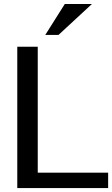

<svg xmlns="http://www.w3.org/2000/svg" viewBox="-20 -951 567 971"><path d="M67.4 0V-714.8H170.9V-77.6H526.9V0ZM275.9 -774.4H209L307.6 -930.7H444.8Z"/></svg>

Font: Pontano Sans SemiBold
Style: Regular
Weight: 600
Designer: Vernon Adams
Foundry: Vernon Adams
Version: Version 2.001